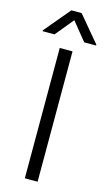

<svg xmlns="http://www.w3.org/2000/svg" viewBox="-163 -959 565 1006"><g transform="rotate(15 120.0 -456.5)"><path d="M153.3 0H84V-707H153.3ZM120.1 -867.2 39.1 -768.6H-25.4V-773.4L91.8 -913.1H147.5L264.6 -773.4V-768.6H200.2Z"/></g></svg>

Font: Pretendard Light
Style: Regular
Weight: 300
Designer: Base glyphs from Inter by Rasmus Andersson; Hangeul glyphs from Noto Sans CJK(Source Han Sans) by Jang Soo-young and Kan
Foundry: Kil Hyung-jin
Version: Version 1.309